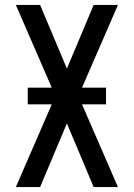

<svg xmlns="http://www.w3.org/2000/svg" viewBox="-20 -755 540 775"><path d="M44 0 189 -334H92V-401H189L44 -735H142L250 -478L358 -735H456L311 -401H408V-334H311L456 0H358L250 -257L142 0Z"/></svg>

Font: Iosevka Term Medium
Style: Regular
Weight: 500
Monospace: yes
Designer: Belleve Invis
Foundry: Belleve Invis
Version: Version 26.3.1